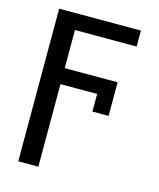

<svg xmlns="http://www.w3.org/2000/svg" viewBox="-110 -608 731 884"><g transform="rotate(15 255.5 -166.0)"><path d="M157.2 197.3H61.5V-530.3H157.2ZM409.2 -196.3H135.7V-272.5H409.2ZM451.2 -454.1H135.7V-530.3H451.2ZM332 -112.3V-272.5H409.2V-112.3Z"/></g></svg>

Font: Pretendard Std Variable
Style: Regular
Weight: 400
Designer: Base glyphs from Inter by Rasmus Andersson; Hangeul glyphs from Noto Sans CJK(Source Han Sans) by Jang Soo-young and Kan
Foundry: Kil Hyung-jin
Version: Version 1.309;Glyphs 3.2 (3225)